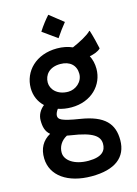

<svg xmlns="http://www.w3.org/2000/svg" viewBox="-157 -829 896 1260"><g transform="rotate(-15 291.5 -199.0)"><path d="M111.8 9.8C57.6 39.6 30.3 89.4 32.2 156.7C35.2 273.9 142.6 349.6 303.7 349.6C462.9 349.6 545.9 285.2 545.9 168C545.9 58.1 489.7 -8.3 327.6 -33.7C199.7 -53.7 185.1 -69.3 185.1 -92.8C185.1 -103.5 190.9 -119.6 203.1 -135.7C230.5 -126.5 260.7 -121.6 293 -121.6C429.2 -121.6 516.1 -214.8 516.1 -324.2C516.1 -357.9 508.8 -388.2 495.1 -414.6C523.4 -419.9 553.7 -429.7 570.8 -447.8C568.8 -461.9 546.9 -549.8 537.6 -575.7L534.7 -576.2C512.2 -551.8 452.6 -520.5 403.3 -499.5C373 -512.7 338.4 -520 299.8 -520C155.3 -520 66.4 -425.3 66.4 -313C66.4 -260.3 86.9 -215.8 121.6 -183.1C93.3 -160.6 74.2 -128.9 74.2 -91.3C74.2 -48.3 82 -14.6 111.8 9.8ZM183.6 -318.8C183.6 -370.1 219.2 -415.5 294.4 -415.5C359.4 -415.5 398.9 -378.9 398.9 -321.3C398.9 -266.6 349.6 -226.1 298.8 -226.1C224.1 -226.1 183.6 -273.4 183.6 -318.8ZM152.8 149.4C152.3 111.3 171.9 72.3 214.8 49.8L240.2 54.2C389.6 75.7 429.7 111.8 430.2 162.1C430.7 207 405.3 246.1 310.1 246.1C213.9 246.1 153.3 201.7 152.8 149.4ZM327.6 -582C353 -619.6 369.1 -641.6 395.5 -674.3L302.2 -748C282.2 -726.1 253.4 -690.4 229.5 -652.3Z"/></g></svg>

Font: HammersmithOne
Style: Regular
Weight: 400
Designer: Nicole Fally
Foundry: Nicole Fally
Version: Version 1.003